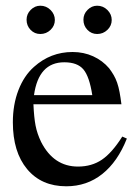

<svg xmlns="http://www.w3.org/2000/svg" viewBox="-20 -642 484 672"><path d="M424 -157Q392 -76 338 -33Q284 10 212 10Q125 10 75 -50Q25 -110 25 -214Q25 -276 44.5 -326.5Q64 -377 99 -408Q157 -460 234 -460Q273 -460 306 -445Q339 -430 362 -403Q371 -391 378 -379Q385 -367 390 -352.5Q395 -338 398.5 -319.5Q402 -301 405 -277H97Q99 -231 104.5 -202.5Q110 -174 124 -145Q168 -59 253 -59Q301 -59 336.5 -83Q372 -107 408 -164ZM303 -309Q293 -374 272 -399Q251 -424 205 -424Q115 -424 99 -309ZM121 -622Q142 -622 157 -607Q172 -592 172 -572Q172 -552 157 -537.5Q142 -523 121 -523Q101 -523 87 -537.5Q73 -552 73 -573Q73 -593 87.5 -607.5Q102 -622 121 -622ZM320 -622Q341 -622 356 -607Q371 -592 371 -572Q371 -552 356 -537.5Q341 -523 320 -523Q300 -523 286 -537.5Q272 -552 272 -573Q272 -593 286.5 -607.5Q301 -622 320 -622Z"/></svg>

Font: Klingon pIqaD Mandel
Style: Regular
Weight: 400
Width: 0
Designer: Mike Neff (qa'vaj)
Foundry: Mike Neff and Michael Everson
Version: Version 2.003